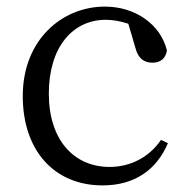

<svg xmlns="http://www.w3.org/2000/svg" viewBox="-20 -548 569 582"><path d="M468 -124C432 -71 375 -42 312 -42C204 -42 128 -124 128 -264C128 -405 200 -488 301 -488C322 -488 345 -484 369 -476L391 -401C398 -376 412 -358 442 -358C466 -358 482 -370 486 -395C467 -474 390 -528 298 -528C168 -528 49 -427 49 -257C49 -91 145 14 291 14C389 14 455 -34 489 -114Z"/></svg>

Font: Source Han Serif
Style: Regular
Weight: 400
Designer: Ryoko NISHIZUKA 西塚涼子 (kana & ideographs); Frank Grießhammer (Latin, Greek & Cyrillic); Wenlong ZHANG 张文龙 (bopomofo); San
Foundry: Adobe Systems Incorporated
Version: Version 1.001;PS 1.001;hotconv 16.6.54;makeotf.lib2.5.65590